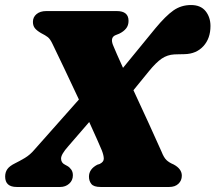

<svg xmlns="http://www.w3.org/2000/svg" viewBox="-30 -744 857 764"><path d="M419.5 -565Q425 -551 435.5 -527.5Q446 -504 459.5 -474L588 -631Q629.5 -681 660.2 -702.5Q691 -724 730 -724Q768.5 -724 788 -699.8Q807.5 -675.5 807.5 -640.5Q807.5 -591 779.2 -560.2Q751 -529.5 704.5 -528.5Q690 -528 681.2 -528Q672.5 -528 663.5 -527.5Q636 -526 613.5 -510.8Q591 -495.5 562.5 -460.5L501 -385Q531.5 -319.5 562.2 -252.5Q593 -185.5 613 -140Q622 -117 632.5 -107Q643 -97 661 -89.5Q693.5 -72 693.5 -45Q693.5 -25.5 680 -12.8Q666.5 0 643.5 0H370Q343 0 333.5 -12Q324 -24 324 -41Q324 -71 357 -88.5L366.5 -91.5Q383 -99.5 383 -112.5Q383 -125.5 375 -146Q370.5 -157 357 -187.5Q343.5 -218 325 -258.5L242 -162.5Q213 -130 213 -113.2Q213 -96.5 228 -89L238 -83.5Q247 -78.5 253.5 -69.2Q260 -60 260 -46.5Q260 -26 245.2 -13Q230.5 0 209.5 0H36.5Q-9.5 0 -9.5 -41.5Q-9.5 -58.5 -0.8 -71Q8 -83.5 30.5 -94.5Q47 -102.5 68.5 -115.2Q90 -128 107.5 -149L284 -348Q254.5 -410.5 226 -471Q197.5 -531.5 179.5 -568Q170 -588.5 160.5 -596Q151 -603.5 133 -612.5Q116 -622.5 108.5 -632.2Q101 -642 101 -657Q101 -676 115.5 -688Q130 -700 154.5 -700H434.5Q481.5 -700 481.5 -661Q481.5 -643 471.8 -630.8Q462 -618.5 444.5 -610L429.5 -604Q408 -595 419.5 -565Z"/></svg>

Font: Fraunces 9pt Soft Black
Style: Italic
Weight: 900
Italic angle: -16°
Version: Version 1.000;[b76b70a41]